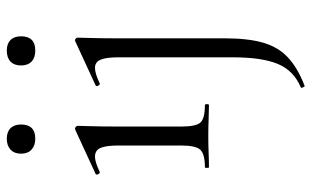

<svg xmlns="http://www.w3.org/2000/svg" viewBox="-196 -440 918 566"><g transform="rotate(-90 263.0 -157.0)"><path d="M53 0Q51 0 51 -6Q51 -12 53 -12Q92 -12 104.5 -25.5Q117 -39 117 -81V-268Q117 -303 110 -319.5Q103 -336 84 -336Q76 -336 65 -332.5Q54 -329 39 -322Q35 -321 32.5 -326.5Q30 -332 33 -334L163 -394Q166 -395 167 -395Q169 -395 172 -392.5Q175 -390 175 -387Q175 -379 174 -348Q173 -317 173 -269V-81Q173 -39 184.5 -25.5Q196 -12 236 -12Q239 -12 239 -6Q239 0 236 0Q218 0 194.5 -1Q171 -2 145 -2Q119 -2 95.5 -1Q72 0 53 0ZM137 -512Q117 -512 105 -523Q93 -534 93 -554Q93 -574 105 -585Q117 -596 137 -596Q157 -596 168 -585Q179 -574 179 -554Q179 -512 137 -512ZM435 -387Q435 -379 434 -348Q433 -317 433 -269V48Q433 114 420.5 158.5Q408 203 377.5 232Q347 261 293 282Q291 283 288.5 277.5Q286 272 288 271Q338 250 357.5 203Q377 156 377 71V-268Q377 -303 370 -319.5Q363 -336 346 -336Q337 -336 326 -332.5Q315 -329 300 -322Q296 -321 293.5 -326.5Q291 -332 294 -334L424 -394Q426 -395 427 -395Q430 -395 432.5 -392.5Q435 -390 435 -387ZM397 -512Q376 -512 364.5 -523Q353 -534 353 -554Q353 -574 364.5 -585Q376 -596 397 -596Q417 -596 428 -585Q439 -574 439 -554Q439 -512 397 -512Z"/></g></svg>

Font: Cormorant Garamond Light
Style: Regular
Weight: 400
Version: Version 4.001